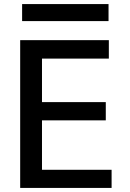

<svg xmlns="http://www.w3.org/2000/svg" viewBox="-20 -922 640 942"><path d="M79 -725H514V-634.5H186V-421H499V-331.5H186V-89H527.5V0H79ZM88.5 -902H512.5V-818.5H88.5Z"/></svg>

Font: JuliaMono Medium
Style: Regular
Weight: 500
Monospace: yes
Designer: cormullion
Foundry: corm
Version: Version 0.054; ttfautohint (v1.8.4)